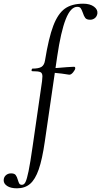

<svg xmlns="http://www.w3.org/2000/svg" viewBox="-130 -746 548 1041"><path d="M-110 232Q-110 215 -98.5 204.5Q-87 194 -70 194Q-52 194 -45 203Q-38 212 -33 230Q-29 244 -25 250Q-21 256 -11 256Q1 256 8.5 240.5Q16 225 25 181.5Q34 138 47 47L98 -306Q100 -326 100 -332Q100 -350 89 -355Q78 -360 44 -360Q41 -360 41 -365Q41 -368 42.5 -371Q44 -374 45 -374Q80 -374 95 -383.5Q110 -393 114 -418Q134 -541 159 -606.5Q184 -672 221.5 -699Q259 -726 321 -726Q358 -726 379.5 -710Q401 -694 398 -672Q395 -656 384 -647.5Q373 -639 359 -639Q340 -639 332.5 -648.5Q325 -658 319 -677Q313 -694 307.5 -701.5Q302 -709 289 -709Q253 -709 226.5 -642Q200 -575 180 -439L113 21Q99 118 80 172.5Q61 227 33 251Q5 275 -38 275Q-72 275 -91 262.5Q-110 250 -110 232ZM133 -352 135 -376Q174 -376 234 -382L271 -384Q278 -384 278 -376Q278 -368 266.5 -354Q255 -340 245 -341Q240 -342 204.5 -347Q169 -352 133 -352Z"/></svg>

Font: Cormorant Infant Medium
Style: Italic
Weight: 500
Italic angle: -10°
Designer: Christian Thalmann (Catharsis Fonts)
Foundry: Catharsis Fonts
Version: Version 4.000